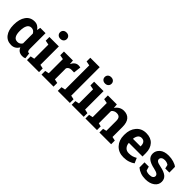

<svg xmlns="http://www.w3.org/2000/svg" viewBox="218 -1959 3151 3151"><g transform="rotate(45 1793.0 -384.0)"><path d="M479 -527.8V-168.5Q479 -131.8 487.5 -117.2Q496.1 -102.5 513.7 -102.5Q516.6 -102.5 519.3 -103Q522 -103.5 523.9 -104.5L536.1 -2.4Q521 4.9 507.1 7.6Q493.2 10.3 474.6 10.3Q430.2 10.3 398.9 -9.5Q367.7 -29.3 352.1 -69.8Q328.6 -30.8 295.2 -10.3Q261.7 10.3 216.8 10.3Q119.1 10.3 64.9 -61Q10.7 -132.3 10.7 -249.5V-259.8Q10.7 -384.8 64.9 -461.4Q119.1 -538.1 217.8 -538.1Q258.8 -538.1 290.3 -519.3Q321.8 -500.5 344.7 -465.8L355.5 -527.8ZM153.8 -249.5Q153.8 -179.7 177 -139.4Q200.2 -99.1 252.4 -99.1Q281.7 -99.1 302.5 -111.8Q323.2 -124.5 336.9 -148.4Q336.4 -152.3 336.4 -157Q336.4 -161.6 336.4 -168.5V-375.5Q322.8 -400.9 302.2 -414.6Q281.7 -428.2 253.4 -428.2Q201.7 -428.2 177.7 -381.6Q153.8 -335 153.8 -259.8Z M636.7 -706.5Q636.7 -738.3 658 -758.8Q679.2 -779.3 715.8 -779.3Q752 -779.3 773.4 -758.8Q794.9 -738.3 794.9 -706.5Q794.9 -674.3 773.2 -653.8Q751.5 -633.3 715.8 -633.3Q680.2 -633.3 658.4 -653.8Q636.7 -674.3 636.7 -706.5ZM575.7 -85.4 644.5 -100.1V-427.7L568.4 -442.4V-528.3H787.1V-100.1L855.5 -85.4V0H575.7Z M913.1 -85.4 981.4 -100.1V-427.7L905.8 -442.4V-528.3H1114.3L1120.6 -451.2Q1139.2 -492.2 1168.5 -515.1Q1197.8 -538.1 1236.3 -538.1Q1247.6 -538.1 1260 -536.4Q1272.5 -534.7 1280.8 -532.2L1265.6 -402.3L1207 -403.8Q1175.8 -403.8 1155.3 -391.6Q1134.8 -379.4 1124 -356.9V-100.1L1192.4 -85.4V0H913.1Z M1283.7 -675.8V-761.7H1502.4V-100.1L1571.3 -85.4V0H1291V-85.4L1359.9 -100.1V-661.1Z M1674.3 -706.5Q1674.3 -738.3 1695.6 -758.8Q1716.8 -779.3 1753.4 -779.3Q1789.6 -779.3 1811 -758.8Q1832.5 -738.3 1832.5 -706.5Q1832.5 -674.3 1810.8 -653.8Q1789.1 -633.3 1753.4 -633.3Q1717.8 -633.3 1696 -653.8Q1674.3 -674.3 1674.3 -706.5ZM1613.3 -85.4 1682.1 -100.1V-427.7L1606 -442.4V-528.3H1824.7V-100.1L1893.1 -85.4V0H1613.3Z M1932.1 -85.4 2000.5 -100.1V-427.7L1924.8 -442.4V-528.3H2133.3L2139.6 -452.6Q2166 -493.2 2204.6 -515.6Q2243.2 -538.1 2291 -538.1Q2371.1 -538.1 2416 -487.8Q2460.9 -437.5 2460.9 -330.1V-100.1L2529.3 -85.4V0H2256.8V-85.4L2317.9 -100.1V-329.6Q2317.9 -382.8 2296.4 -405Q2274.9 -427.2 2231.4 -427.2Q2203.1 -427.2 2180.7 -415.8Q2158.2 -404.3 2143.1 -383.3V-100.1L2200.7 -85.4V0H1932.1Z M2822.8 10.3Q2708.5 10.3 2640.1 -63Q2571.8 -136.2 2571.8 -249V-268.6Q2571.8 -386.2 2636.5 -462.4Q2701.2 -538.6 2810.1 -538.1Q2917 -538.1 2976.1 -473.6Q3035.2 -409.2 3035.2 -299.3V-221.7H2719.7L2718.8 -218.8Q2722.7 -166.5 2753.7 -132.8Q2784.7 -99.1 2837.9 -99.1Q2885.3 -99.1 2916.5 -108.6Q2947.8 -118.2 2984.9 -138.7L3023.4 -50.8Q2990.7 -24.9 2938.7 -7.3Q2886.7 10.3 2822.8 10.3ZM2810.1 -428.2Q2770.5 -428.2 2747.6 -397.9Q2724.6 -367.7 2719.2 -318.4L2720.7 -315.9H2895.5V-328.6Q2895.5 -374 2874.3 -401.1Q2853 -428.2 2810.1 -428.2Z M3533.7 -346.7H3438L3422.9 -412.6Q3408.2 -424.3 3386 -432.1Q3363.8 -439.9 3336.9 -439.9Q3299.3 -439.9 3277.3 -423.1Q3255.4 -406.2 3255.4 -380.9Q3255.4 -356.9 3276.4 -341.1Q3297.4 -325.2 3360.4 -313Q3458.5 -293.5 3505.9 -255.6Q3553.2 -217.8 3553.2 -151.4Q3553.2 -80.1 3491.9 -34.9Q3430.7 10.3 3330.6 10.3Q3269.5 10.3 3218.5 -7.6Q3167.5 -25.4 3127.9 -58.6L3126.5 -177.2H3226.1L3245.6 -108.4Q3258.3 -97.7 3280.3 -92.5Q3302.2 -87.4 3326.2 -87.4Q3369.6 -87.4 3392.3 -103Q3415 -118.7 3415 -145.5Q3415 -168.9 3392.1 -186Q3369.1 -203.1 3307.6 -216.3Q3214.4 -235.4 3166.7 -272.7Q3119.1 -310.1 3119.1 -374.5Q3119.1 -440.9 3173.8 -489Q3228.5 -537.1 3329.6 -537.1Q3391.1 -537.1 3446 -520.5Q3501 -503.9 3532.2 -478Z"/></g></svg>

Font: Roboto Avanza Slab
Style: Bold
Weight: 700
Designer: Google
Version: Version 1.100263; 2013; ttfautohint (v0.94.20-1c74) -l 8 -r 